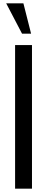

<svg xmlns="http://www.w3.org/2000/svg" viewBox="-20 -1129 282 1149"><path d="M70.3 0H171.4V-859.4H70.3ZM111.8 -927.7H166L120.1 -1108.9H17.1Z"/></svg>

Font: Antonio
Style: Regular
Weight: 400
Designer: Vernon Adams
Foundry: Vernon Adams
Version: Version 1.002